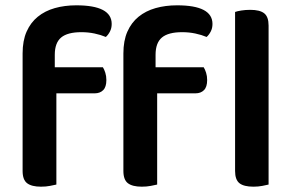

<svg xmlns="http://www.w3.org/2000/svg" viewBox="-20 -695 1120 722"><path d="M990 -1Q982 1 966.5 4Q951 7 933 7Q897 7 880.5 -6Q864 -19 864 -52V-650Q872 -653 887.5 -655.5Q903 -658 921 -658Q957 -658 973.5 -645Q990 -632 990 -599ZM186 -442H367Q372 -434 376 -421.5Q380 -409 380 -394Q380 -368 368 -356Q356 -344 336 -344H192V-1Q183 1 168 4Q153 7 134 7Q99 7 82 -6Q65 -19 65 -52V-494Q65 -542 80 -576Q95 -610 122 -632Q149 -654 186 -664.5Q223 -675 267 -675Q400 -675 400 -605Q400 -589 393.5 -576.5Q387 -564 378 -556Q359 -564 335.5 -569Q312 -574 286 -574Q234 -574 210 -554Q186 -534 186 -489ZM565 -442H746Q751 -434 755 -421.5Q759 -409 759 -394Q759 -368 747 -356Q735 -344 715 -344H571V-1Q562 1 547 4Q532 7 513 7Q478 7 461 -6Q444 -19 444 -52V-494Q444 -542 459 -576Q474 -610 501 -632Q528 -654 565 -664.5Q602 -675 646 -675Q779 -675 779 -605Q779 -589 772.5 -576.5Q766 -564 757 -556Q738 -564 714.5 -569Q691 -574 665 -574Q613 -574 589 -554Q565 -534 565 -489Z"/></svg>

Font: Baloo 2 SemiBold
Style: Regular
Weight: 600
Designer: Sarang Kulkarni and Ek Type
Foundry: Ek Type
Version: Version 1.640;hotconv 1.0.111;makeotfexe 2.5.65597; ttfautoh